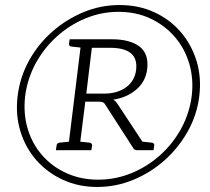

<svg xmlns="http://www.w3.org/2000/svg" viewBox="-20 -736 836 763"><path d="M202 -139 205 -158Q205 -162 208 -165Q211 -168 216 -169L254 -173L300 -547L263 -551Q258 -552 256 -555Q254 -558 254 -562L257 -580H423Q497 -580 534.5 -551Q572 -522 565 -462Q559 -412 521.5 -380Q484 -348 430 -340Q435 -337 439 -333Q443 -329 447 -323L546 -173L584 -169Q594 -167 593 -158L590 -139H526Q519 -139 514.5 -142Q510 -145 508 -150L399 -319Q394 -328 387.5 -330Q381 -332 371 -332H319L299 -173L337 -169Q341 -168 343.5 -165.5Q346 -163 346 -158L343 -139ZM323 -364H393Q447 -364 481.5 -389.5Q516 -415 521 -459Q526 -503 500 -524.5Q474 -546 418 -546H345ZM366 7Q292 7 230 -21.5Q168 -50 124.5 -99.5Q81 -149 61 -214.5Q41 -280 50 -354Q59 -429 95 -494.5Q131 -560 187 -609.5Q243 -659 311.5 -687.5Q380 -716 455 -716Q531 -716 593 -687.5Q655 -659 698 -609Q741 -559 761 -494Q781 -429 772 -354Q763 -280 726.5 -214.5Q690 -149 634.5 -99.5Q579 -50 510 -21.5Q441 7 366 7ZM370 -22Q439 -22 502.5 -48Q566 -74 617 -120Q668 -166 700.5 -226Q733 -286 742 -355Q750 -423 732 -483.5Q714 -544 674 -590Q634 -636 577.5 -662.5Q521 -689 451 -689Q383 -689 320 -663Q257 -637 206 -591Q155 -545 122 -484.5Q89 -424 80 -355Q72 -285 90 -224.5Q108 -164 148 -118.5Q188 -73 245 -47.5Q302 -22 370 -22Z"/></svg>

Font: Aleo Light
Style: Italic
Weight: 300
Italic angle: -7°
Designer: Alessio Laiso
Foundry: Alessio Laiso
Version: Version 2.001;gftools[0.9.29]